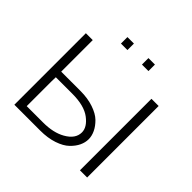

<svg xmlns="http://www.w3.org/2000/svg" viewBox="-206 -1099 1319 1319"><g transform="rotate(45 454.0 -439.0)"><path d="M99.1 0V-694.8H166V-388.2H352.1Q423.8 -388.2 480 -369.1Q536.1 -350.1 566.7 -320.1Q597.2 -290 612.5 -257.6Q627.9 -225.1 627.9 -193.8Q627.9 -161.6 613 -129.9Q598.1 -98.1 567.1 -68.1Q536.1 -38.1 479.5 -19Q422.9 0 350.1 0ZM166 -53.2H325.2Q424.3 -53.2 488.8 -89.8Q562 -130.9 562 -193.8Q562 -244.6 502.4 -289.8Q442.9 -335 326.2 -335H167L166 -295.9ZM319.8 -814.9V-877.9H382.8V-814.9ZM523.9 -814.9V-877.9H586.9V-814.9ZM736.3 0V-694.8H806.2V0Z"/></g></svg>

Font: CMU Bright
Style: Roman
Weight: 500
Version: Version 0.7.0